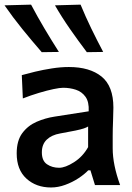

<svg xmlns="http://www.w3.org/2000/svg" viewBox="-26 -798 570 828"><path d="M194 10.5Q130 10.5 88 -27.8Q46 -66 46 -136.5Q46 -191.5 70.2 -224Q94.5 -256.5 132 -272.8Q169.5 -289 209 -295L356.5 -318Q358.5 -358.5 342.8 -380.5Q327 -402.5 301.2 -411Q275.5 -419.5 246 -419.5Q232.5 -419.5 204.8 -413.8Q177 -408 142 -397.5Q107 -387 72.5 -373.5L68 -474Q91 -480.5 125.2 -488.8Q159.5 -497 197.8 -503Q236 -509 271 -509Q361 -509 412 -467.8Q463 -426.5 463 -334Q463 -310.5 461.5 -276Q460 -241.5 460 -211V-158Q460 -88 492 0H383.5L364 -63.5H354.5Q338.5 -46.5 312.2 -29.2Q286 -12 255.2 -0.8Q224.5 10.5 194 10.5ZM229 -74.5Q255.5 -74.5 293.2 -98.5Q331 -122.5 354 -163.5V-252.5Q347 -248 335 -244Q323 -240 299.5 -235Q276 -230 233.5 -222.5Q196.5 -216 175.5 -195.8Q154.5 -175.5 154.5 -141Q154.5 -104.5 176.8 -89.5Q199 -74.5 229 -74.5ZM154 -573Q111 -622.5 70.2 -672.8Q29.5 -723 -6.5 -775L108 -778Q135 -727 165.2 -676Q195.5 -625 228 -574ZM348.5 -573Q311 -622.5 276 -672.8Q241 -723 211 -775L321.5 -778Q342.5 -727 367.2 -676Q392 -625 419 -574Z"/></svg>

Font: Commissioner Flair Medium
Style: Regular
Weight: 500
Designer: Kostas Bartsokas
Foundry: Kostas Bartsokas
Version: Version 1.000; ttfautohint (v1.8.3)